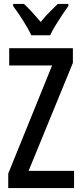

<svg xmlns="http://www.w3.org/2000/svg" viewBox="-20 -960 416 980"><path d="M358 0H22V-74L246 -626H27V-714H352V-639L126 -88H358ZM140 -780Q125 -812 98.5 -854Q72 -896 47 -929V-940H102Q120 -924 143 -899Q166 -874 188 -848Q212 -878 231.5 -897Q251 -916 275 -940H329V-929Q314 -909 296.5 -882.5Q279 -856 262.5 -829Q246 -802 236 -780Z"/></svg>

Font: Noto Sans Sinhala ExtraCondensed Medium
Style: Regular
Weight: 500
Width: 2
Designer: Jelle Bosma - Monotype Design Team
Foundry: Monotype Imaging Inc.
Version: Version 2.006; ttfautohint (v1.8.4.7-5d5b)